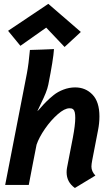

<svg xmlns="http://www.w3.org/2000/svg" viewBox="-20 -938 558 974"><path d="M225.1 -918.5 390.1 -775.9 307.6 -699.7 214.4 -797.9 83.5 -705.6 21 -781.7ZM477.1 -276.4Q472.2 -251 462.4 -200.4Q452.6 -149.9 447.8 -125Q443.8 -104.5 443.8 -92.8Q443.8 -68.8 463.9 -47.4L359.9 15.6Q317.9 -14.2 317.9 -64Q317.9 -75.7 319.8 -85.9Q324.7 -111.8 334.7 -163.1Q344.7 -214.4 349.6 -239.7Q361.8 -304.2 361.8 -339.8Q361.8 -356.9 359.4 -367.7Q356.9 -378.4 352.1 -382.6Q347.2 -386.7 343.5 -387.7Q339.8 -388.7 333.5 -388.7H332Q307.6 -388.7 272.7 -358.2Q237.8 -327.6 208 -284.4Q178.2 -241.2 165.5 -204.1Q158.7 -170.4 145.5 -102.1Q132.3 -33.7 126 0H6.3Q110.4 -533.7 116.2 -564.5Q125.5 -613.3 131.8 -684.6Q151.9 -685.1 192.6 -686.5Q233.4 -688 253.9 -689Q250.5 -636.2 225.1 -508.8Q221.2 -489.3 211.7 -465.6Q202.1 -441.9 188 -413.1Q173.8 -384.3 169.4 -374Q173.8 -377 186.3 -391.6Q198.7 -406.2 215.1 -422.6Q231.4 -439 252.4 -455.8Q273.4 -472.7 302.2 -483.6Q331.1 -494.6 361.3 -494.6Q414.1 -494.6 449.2 -458Q484.4 -421.4 484.4 -347.2Q484.4 -312.5 477.1 -276.4Z"/></svg>

Font: Fantasque Sans Mono
Style: Bold Italic
Weight: 700
Italic angle: -11°
Monospace: yes
Designer: Jany Belluz
Version: Version 1.7.1